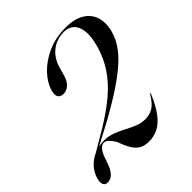

<svg xmlns="http://www.w3.org/2000/svg" viewBox="-203 -845 988 988"><g transform="rotate(-45 291.0 -351.5)"><path d="M76.5 -134 74 -139.5 197.5 -212.5Q276.5 -260.5 331.8 -308Q387 -355.5 421.8 -408.5Q456.5 -461.5 474.5 -524Q492 -586.5 486.8 -625.5Q481.5 -664.5 460.2 -683Q439 -701.5 407 -701.5Q370 -701.5 341 -687.2Q312 -673 292 -647.8Q272 -622.5 262.5 -590L248 -539Q239.5 -509 221 -492.8Q202.5 -476.5 181 -476.5Q159 -476.5 150.2 -490.5Q141.5 -504.5 149 -531.5Q162 -577 200.5 -617.8Q239 -658.5 297.5 -684.8Q356 -711 428.5 -711Q493 -711 532 -687Q571 -663 583.8 -620.8Q596.5 -578.5 580.5 -523Q570 -487 547 -452.8Q524 -418.5 484.2 -383Q444.5 -347.5 385.5 -308.2Q326.5 -269 243.5 -222.5ZM-4.5 -46Q9.5 -96 53.8 -128Q98 -160 161 -160Q191 -160 219.5 -149Q248 -138 275.5 -123.5Q303 -109 330 -98Q357 -87 384 -87Q419.5 -87 444.2 -102.8Q469 -118.5 494 -160.5Q495.5 -162.5 496.8 -163.2Q498 -164 498.5 -163.5Q500 -163 500 -162.2Q500 -161.5 499 -159.5Q471.5 -94.5 443.2 -58.2Q415 -22 384.2 -7Q353.5 8 319 8Q290 8 269 -2.5Q248 -13 231.8 -38.2Q215.5 -63.5 200 -108Q184 -132.5 172.5 -142.8Q161 -153 149 -153Q134 -153 119.8 -136.2Q105.5 -119.5 92 -75.5Q81.5 -43.5 69.8 -25.5Q58 -7.5 45.2 -0.5Q32.5 6.5 18.5 6.5Q1 6.5 -5.2 -7.5Q-11.5 -21.5 -4.5 -46Z"/></g></svg>

Font: Fraunces 120pt
Style: Italic
Weight: 400
Italic angle: -16°
Version: Version 1.000;[b76b70a41]